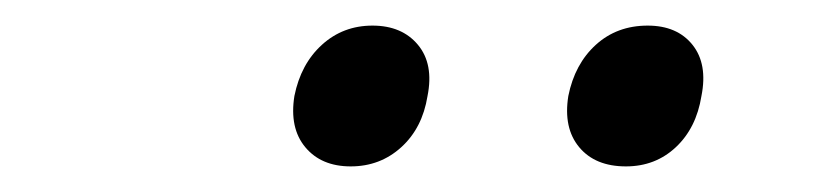

<svg xmlns="http://www.w3.org/2000/svg" viewBox="-20 -785 640 150"><path d="M469 -655Q445 -655 432.5 -670Q420 -685 424 -710Q429 -735 445.5 -750Q462 -765 486 -765Q509 -765 521 -750Q533 -735 528 -710Q524 -685 508 -670Q492 -655 469 -655ZM254 -655Q231 -655 218.5 -670Q206 -685 210 -710Q215 -735 231.5 -750Q248 -765 271 -765Q294 -765 306.5 -750Q319 -735 314 -710Q310 -685 293.5 -670Q277 -655 254 -655Z"/></svg>

Font: NKDuy Mono Thin
Style: Italic
Weight: 100
Italic angle: -9°
Monospace: yes
Designer: NKDuy
Foundry: NKDuy
Version: Version 2.251; ttfautohint (v1.8.4.7-5d5b)